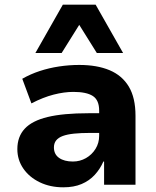

<svg xmlns="http://www.w3.org/2000/svg" viewBox="-20 -788 667 819"><path d="M250 11Q194 11 149.5 -10.5Q105 -32 79.5 -69Q54 -106 54 -152Q54 -205 85.5 -239Q117 -273 183.5 -289Q250 -305 357 -305H423V-221H364Q325 -221 296 -218Q267 -215 248 -208Q229 -201 219.5 -189Q210 -177 210 -159Q210 -130 232 -114.5Q254 -99 291 -99Q321 -99 346.5 -113.5Q372 -128 387.5 -153Q403 -178 403 -209V-316Q403 -361 376 -378.5Q349 -396 293 -396Q254 -396 209 -384.5Q164 -373 114 -347L75 -452Q110 -472 149.5 -485Q189 -498 232 -504.5Q275 -511 318 -511Q394 -511 447.5 -488.5Q501 -466 529.5 -418.5Q558 -371 558 -294V0H424V-99H421Q407 -67 384 -42Q361 -17 328 -3Q295 11 250 11ZM131 -562 248 -768H388L505 -562H393L318 -682L243 -562Z"/></svg>

Font: Nunito Sans 8pt ExtraBold
Style: Regular
Weight: 800
Version: Version 3.101;gftools[0.9.27]